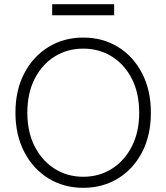

<svg xmlns="http://www.w3.org/2000/svg" viewBox="-20 -890 797 920"><path d="M379 10Q286 10 212.5 -35Q139 -80 96.5 -161.5Q54 -243 54 -350Q54 -458 96.5 -539Q139 -620 212.5 -665Q286 -710 379 -710Q472 -710 545.5 -665Q619 -620 661 -538.5Q703 -457 703 -350Q703 -242 661 -161Q619 -80 545.5 -35Q472 10 379 10ZM379 -43Q455 -43 515.5 -81Q576 -119 611.5 -188Q647 -257 647 -350Q647 -444 611.5 -513Q576 -582 515.5 -619.5Q455 -657 379 -657Q303 -657 242.5 -619.5Q182 -582 146.5 -513Q111 -444 111 -350Q111 -257 146.5 -188Q182 -119 242.5 -81Q303 -43 379 -43ZM230 -817V-870H527V-817Z"/></svg>

Font: Fustat Light
Style: Regular
Weight: 300
Designer: Mohamed Gaber, Khaled Hosny, Laura Garcia Mut
Foundry: Kief Type Foundry, Alif Type Foundry, Hard Type Foundry
Version: Version 1.007